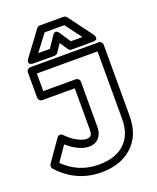

<svg xmlns="http://www.w3.org/2000/svg" viewBox="-239 -1050 968 1185"><g transform="rotate(-20 245.0 -457.0)"><path d="M-60.1 -122.1 35.2 -258.8Q38.1 -263.2 42.7 -267.3Q47.4 -271.5 56.4 -272Q65.4 -272.5 74.2 -263.2Q108.9 -227.5 144.3 -209.2Q179.7 -190.9 203.1 -190.9Q222.2 -190.9 231.2 -200.7Q240.2 -210.4 240.2 -236.8V-509.8H26.9Q16.1 -509.8 9 -517.8Q2 -525.9 2 -535.2V-701.2Q2 -711.9 9.8 -719Q17.6 -726.1 26.9 -726.1H475.1Q485.8 -726.1 492.9 -718.3Q500 -710.4 500 -701.2V-231.9Q500 -107.9 423.6 -36.9Q347.2 34.2 220.2 34.2Q55.2 34.2 -58.1 -90.8Q-64 -97.2 -64.2 -106.4Q-64.5 -115.7 -60.1 -122.1ZM-6.8 -109.9Q86.9 -16.1 220.2 -16.1Q329.6 -16.1 389.9 -72Q450.2 -127.9 450.2 -231.9V-675.8H51.8V-560.1H265.1Q274.4 -560.1 282.2 -553Q290 -545.9 290 -535.2V-236.8Q290 -193.8 266.1 -167.5Q242.2 -141.1 203.1 -141.1Q136.2 -141.1 60.1 -207ZM33.2 -780.8 149.9 -938Q157.2 -948.2 169.9 -948.2H326.2Q337.9 -948.2 346.2 -938L462.9 -780.8Q463.4 -779.8 464.4 -778.3Q465.3 -776.9 467.3 -772.9Q469.2 -769 470.5 -765.1Q471.7 -761.2 471.2 -756.8Q470.7 -752.4 468.3 -749Q465.8 -745.6 459.2 -743.4Q452.6 -741.2 442.9 -741.2H304.2Q290.5 -741.2 283.2 -752L248 -804.2L212.9 -752Q205.1 -741.2 191.9 -741.2H53.2Q51.3 -741.2 48.1 -741.5Q44.9 -741.7 38.1 -743.9Q31.2 -746.1 27.6 -749.8Q23.9 -753.4 24.4 -761.7Q24.9 -770 33.2 -780.8ZM103 -791H179.2L227.1 -862.8Q233.4 -872.6 240.2 -876Q247.1 -879.4 252 -877.7Q256.8 -876 260.7 -872.8Q264.6 -869.6 266.6 -866.2L269 -862.8L316.9 -791H393.1L313 -897.9H183.1Z"/></g></svg>

Font: Trueno ExtraBold Outline
Style: Regular
Weight: 800
Width: 6
Designer: Julieta Ulanovsky
Foundry: Julieta Ulanovsky
Version: Version 3.001b | FøM Fix